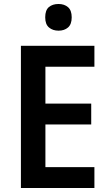

<svg xmlns="http://www.w3.org/2000/svg" viewBox="-20 -944 549 964"><path d="M454 0H85V-714H454V-609H208V-424H438V-319H208V-105H454ZM274 -924Q303 -924 321.5 -908Q340 -892 340 -857Q340 -822 321.5 -806Q303 -790 274 -790Q245 -790 226 -806Q207 -822 207 -857Q207 -893 225.5 -908.5Q244 -924 274 -924Z"/></svg>

Font: Noto Sans Gurmukhi UI SemiCondensed SemiBold
Style: Regular
Weight: 600
Width: 4
Designer: Jelle Bosma - Monotype Design Team
Foundry: Monotype Imaging Inc.
Version: Version 2.004; ttfautohint (v1.8.4.7-5d5b)